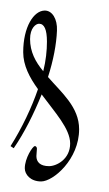

<svg xmlns="http://www.w3.org/2000/svg" viewBox="-22 -336 207 364"><path d="M-2 -59 4 -55C24 -84 42 -120 57 -157C82 -123 111 -92 111 -64C111 -34 85 -21 71 -21C54 -21 47 -29 47 -40C47 -44 48 -51 48 -54C48 -56 47 -59 44 -59C40 -59 25 -36 25 -17C25 -5 36 8 56 8C79 8 128 -34 128 -91C128 -133 95 -160 69 -190C79 -221 85 -252 86 -278C87 -300 77 -316 63 -316C42 -316 22 -285 22 -237C22 -212 34 -189 50 -167C38 -132 20 -94 -2 -59ZM35 -262C35 -283 46 -291 52 -291C62 -291 67 -280 67 -257C67 -240 65 -221 60 -201C45 -219 35 -238 35 -262Z"/></svg>

Font: Stalemate
Style: Regular
Weight: 400
Designer: Astigmatic (AOETI)
Foundry: Astigmatic (AOETI)
Version: Version 001.000